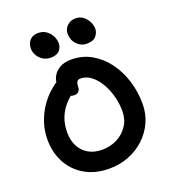

<svg xmlns="http://www.w3.org/2000/svg" viewBox="-167 -1065 1066 1197"><g transform="rotate(-20 366.5 -466.5)"><path d="M351 10Q283 10 228 -12Q173 -34 133 -74.5Q93 -115 71.5 -170Q50 -225 50 -290Q50 -352 68 -404.5Q86 -457 114 -498.5Q142 -540 173.5 -569Q205 -598 232 -613.5Q259 -629 275 -629Q293 -629 305 -624Q317 -619 328 -602Q347 -576 337.5 -555Q328 -534 305 -518Q267 -492 239.5 -459Q212 -426 196.5 -385Q181 -344 181 -290Q181 -239 201.5 -199.5Q222 -160 260 -138Q298 -116 351 -116Q406 -116 451 -139.5Q496 -163 523 -204.5Q550 -246 550 -300Q550 -350 537 -399Q524 -448 500 -489Q476 -530 443.5 -555Q411 -580 372 -580Q357 -580 350 -569Q343 -558 343 -539Q343 -518 332.5 -506.5Q322 -495 304 -495Q284 -495 265.5 -506.5Q247 -518 235.5 -540.5Q224 -563 224 -596Q224 -626 239.5 -652Q255 -678 285 -694.5Q315 -711 358 -711Q432 -711 492 -677Q552 -643 595 -585Q638 -527 661 -453.5Q684 -380 684 -300Q684 -234 658.5 -178Q633 -122 587.5 -79.5Q542 -37 482 -13.5Q422 10 351 10ZM486 -770Q448 -770 421 -798.5Q394 -827 394 -869Q394 -901 417 -922Q440 -943 472 -943Q502 -943 523 -926.5Q544 -910 555.5 -886.5Q567 -863 567 -840Q567 -815 548.5 -792.5Q530 -770 486 -770ZM245 -765Q217 -765 195 -778.5Q173 -792 160 -814Q147 -836 147 -860Q147 -895 167 -916Q187 -937 221 -937Q253 -937 275.5 -921Q298 -905 310 -881Q322 -857 322 -833Q322 -806 304 -785.5Q286 -765 245 -765Z"/></g></svg>

Font: Shantell Sans SemiBold
Style: Regular
Weight: 600
Designer: Stephen Nixon, Anya Danilova, Shantell Martin
Foundry: Arrow Type
Version: Version 1.011;[c5ecc13dd]